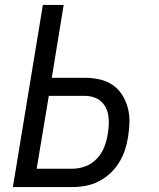

<svg xmlns="http://www.w3.org/2000/svg" viewBox="-20 -755 640 775"><path d="M32 0 153 -735H237L189 -441H323Q353 -441 382 -434.5Q411 -428 434 -412.5Q457 -397 472.5 -373Q488 -349 495.5 -321Q503 -293 502.5 -263Q502 -233 497 -203Q493 -176 484.5 -150Q476 -124 461 -99.5Q446 -75 425 -55.5Q404 -36 378.5 -23Q353 -10 326 -5Q299 0 273 0ZM128 -74H273Q299 -74 325.5 -84Q352 -94 371.5 -115Q391 -136 401 -162Q411 -188 415 -214Q418 -233 419 -251Q420 -269 417.5 -286.5Q415 -304 407.5 -319.5Q400 -335 387.5 -346Q375 -357 358 -362.5Q341 -368 323 -368H177Z"/></svg>

Font: Iosevka Custom Oblique
Style: Regular
Weight: 400
Italic angle: -9°
Designer: Belleve Invis
Foundry: Belleve Invis
Version: Version 27.0.1